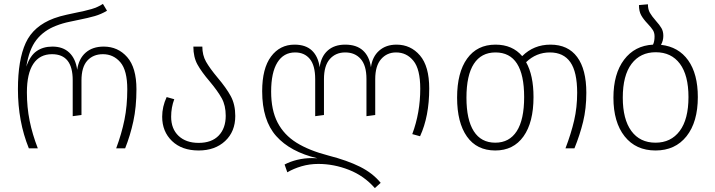

<svg xmlns="http://www.w3.org/2000/svg" viewBox="-20 -761 3667 985"><path d="M72 -303Q72 -454 112 -541Q152 -628 257 -667Q287 -678 322 -685.5Q357 -693 366 -695Q417 -705 449.5 -714.5Q482 -724 508 -741L529 -706Q499 -688 466 -678.5Q433 -669 383 -659Q375 -657 338 -649.5Q301 -642 268 -629Q205 -605 167 -556.5Q129 -508 115 -419Q134 -475 167.5 -498.5Q201 -522 249 -522Q303 -522 335.5 -491Q368 -460 376 -403Q384 -460 419.5 -491Q455 -522 512 -522Q585 -522 632.5 -468Q680 -414 680 -303Q680 -212 664 -138.5Q648 -65 622 0H576Q604 -75 618.5 -146.5Q633 -218 633 -303Q633 -400 597.5 -441.5Q562 -483 508 -483Q458 -483 428 -450Q398 -417 398 -348V-171L353 -165V-350Q353 -483 247 -483Q184 -483 151 -433.5Q118 -384 118 -287Q118 -211 132 -141.5Q146 -72 174 0H128Q72 -138 72 -303Z M1096 -363Q1141 -310 1164 -267.5Q1187 -225 1187 -166Q1187 -86 1135 -37.5Q1083 11 999 11Q913 11 862.5 -37.5Q812 -86 812 -162Q812 -214 835 -263L874 -252Q858 -210 858 -162Q858 -100 896 -64Q934 -28 999 -28Q1066 -28 1102 -65.5Q1138 -103 1138 -167Q1138 -220 1117.5 -257Q1097 -294 1056 -343Q1014 -392 993 -430Q972 -468 972 -522H1018Q1018 -478 1037 -444.5Q1056 -411 1096 -363Z M2182 -307Q2182 -164 2135 -62L2095 -73Q2136 -183 2136 -306Q2136 -406 2101 -449Q2066 -492 2012 -492Q1965 -492 1935 -457.5Q1905 -423 1905 -355V-171L1860 -165V-356Q1860 -425 1830.5 -458.5Q1801 -492 1751 -492Q1702 -492 1672 -458Q1642 -424 1642 -355V-171L1597 -165V-355Q1597 -425 1569.5 -458.5Q1542 -492 1494 -492Q1435 -492 1403 -440.5Q1371 -389 1371 -291Q1371 -196 1404 -132.5Q1437 -69 1501 -29Q1565 11 1665 37Q1762 62 1827 94.5Q1892 127 1933 177L1903 204Q1848 141 1770.5 110.5Q1693 80 1613 80Q1568 80 1527 92Q1486 104 1454 123L1440 83Q1468 68 1504.5 59Q1541 50 1581 50Q1599 50 1608 51Q1469 18 1397 -63Q1325 -144 1325 -293Q1325 -410 1370.5 -471Q1416 -532 1491 -532Q1548 -532 1580 -502Q1612 -472 1620 -416Q1627 -471 1661 -501.5Q1695 -532 1751 -532Q1809 -532 1842 -502Q1875 -472 1883 -416Q1890 -470 1925 -501Q1960 -532 2014 -532Q2087 -532 2134.5 -476.5Q2182 -421 2182 -307Z M2988 -285Q2988 -204 2971.5 -136.5Q2955 -69 2927 0H2881Q2910 -76 2925.5 -143Q2941 -210 2941 -285Q2941 -392 2906 -442Q2871 -492 2801 -492Q2731 -492 2679 -442Q2717 -375 2717 -263Q2717 -133 2665.5 -61Q2614 11 2521 11Q2426 11 2375.5 -60.5Q2325 -132 2325 -260Q2325 -389 2376.5 -460.5Q2428 -532 2522 -532Q2609 -532 2659 -473Q2718 -532 2804 -532Q2894 -532 2941 -468.5Q2988 -405 2988 -285ZM2669 -263Q2669 -492 2522 -492Q2449 -492 2411 -433.5Q2373 -375 2373 -260Q2373 -147 2410.5 -88Q2448 -29 2521 -29Q2593 -29 2631 -88Q2669 -147 2669 -263Z M3560 -263Q3560 -135 3502 -62Q3444 11 3343 11Q3242 11 3184.5 -61.5Q3127 -134 3127 -260Q3127 -382 3181.5 -454.5Q3236 -527 3330 -532Q3338 -548 3338 -574Q3338 -593 3329.5 -606.5Q3321 -620 3303 -639Q3281 -662 3269.5 -682.5Q3258 -703 3258 -735L3304 -739Q3304 -713 3314 -695.5Q3324 -678 3345 -654Q3364 -633 3373.5 -616.5Q3383 -600 3383 -577Q3383 -552 3371 -531Q3461 -521 3510.5 -451.5Q3560 -382 3560 -263ZM3512 -263Q3512 -375 3468 -434Q3424 -493 3344 -493Q3265 -493 3220 -433.5Q3175 -374 3175 -260Q3175 -149 3219 -89Q3263 -29 3343 -29Q3422 -29 3467 -89Q3512 -149 3512 -263Z"/></svg>

Font: FiraGO ExtraLight
Style: Regular
Weight: 200
Designer: bBox Type
Foundry: bBox Type GmbH
Version: Version 1.001